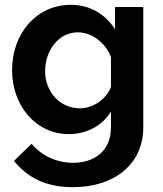

<svg xmlns="http://www.w3.org/2000/svg" viewBox="-20 -553 674 796"><path d="M30 -262C30 -118 126 3 266 3C337 3 405 -31 440 -91V-25C440 77 367 122 283 122C215 122 151 92 111 43L38 114C94 183 169 223 283 223C451 223 574 130 574 -25V-524H457V-432C417 -493 355 -533 274 -533C130 -533 30 -413 30 -262ZM440 -192C421 -144 369 -104 311 -104C229 -104 167 -172 167 -258C167 -341 221 -419 303 -419C359 -419 416 -378 440 -317Z"/></svg>

Font: FIGSv2-sans-serif
Style: Bold
Weight: 700
Designer: Matt McInerney, Pablo Impallari, Rodrigo Fuenzalida,Mirko Velimirovic
Foundry: Matt McInerney, Pablo Impallari, Rodrigo Fuenzalida
Version: Version 4.021;hotconv 1.0.109;makeotfexe 2.5.65596